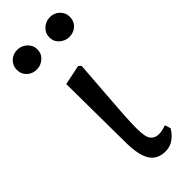

<svg xmlns="http://www.w3.org/2000/svg" viewBox="-243 -741 785 785"><g transform="rotate(-45 149.5 -348.5)"><path d="M191 13Q145 13 123.5 -20Q102 -53 101 -125L98 -469L185 -487L195 -477Q188 -378 183 -315Q178 -252 175.5 -211Q173 -170 173 -136Q173 -88 185.5 -72Q198 -56 221 -56Q232 -56 243 -58.5Q254 -61 264 -65L272 -40Q260 -18 239 -2.5Q218 13 191 13ZM55 -596Q30 -596 13 -612Q-4 -628 -4 -653Q-4 -677 13 -693.5Q30 -710 55 -710Q79 -710 97 -693.5Q115 -677 115 -653Q115 -628 97 -612Q79 -596 55 -596ZM244 -596Q220 -596 202 -612Q184 -628 184 -653Q184 -677 202 -693.5Q220 -710 244 -710Q269 -710 286 -693.5Q303 -677 303 -653Q303 -628 286 -612Q269 -596 244 -596Z"/></g></svg>

Font: Source Serif 4
Style: Regular
Weight: 400
Designer: Frank Grießhammer
Foundry: Adobe
Version: Version 4.005;hotconv 1.1.0;makeotfexe 2.6.0